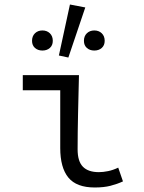

<svg xmlns="http://www.w3.org/2000/svg" viewBox="-20 -819 640 851"><path d="M400 12Q319 12 283 -32Q247 -76 247 -163V-419H81V-486H330Q329 -445 328 -402Q327 -359 326 -316.5Q325 -274 324.5 -233.5Q324 -193 324 -157Q324 -104 347.5 -80Q371 -56 418 -56Q437 -56 459 -60.5Q481 -65 504 -76L525 -15Q499 -3 469.5 4.5Q440 12 400 12ZM168 -595Q148 -595 135 -606.5Q122 -618 122 -638Q122 -659 135 -671.5Q148 -684 168 -684Q188 -684 201 -671.5Q214 -659 214 -638Q214 -618 201 -606.5Q188 -595 168 -595ZM241 -573 290 -799 358 -786 283 -564ZM398 -595Q378 -595 365 -606.5Q352 -618 352 -638Q352 -659 365 -671.5Q378 -684 398 -684Q418 -684 431 -671.5Q444 -659 444 -638Q444 -618 431 -606.5Q418 -595 398 -595Z"/></svg>

Font: Source Code Pro
Style: Regular
Weight: 400
Monospace: yes
Designer: Paul D. Hunt, Teo Tuominen
Foundry: Adobe Systems Incorporated
Version: Version 2.030;PS 1.000;hotconv 16.6.51;makeotf.lib2.5.65220